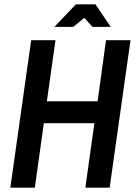

<svg xmlns="http://www.w3.org/2000/svg" viewBox="-20 -873 632 893"><path d="M28 0 125 -686H238L198 -402H434L473 -686H587L490 0H377L419 -300H184L142 0ZM233 -748 333 -853H424L495 -748H410L372 -790L321 -748Z"/></svg>

Font: Archivo Narrow SemiBold
Style: Italic
Weight: 600
Italic angle: -8°
Designer: Hector Gatti
Foundry: Omnibus-Type
Version: Version 3.002